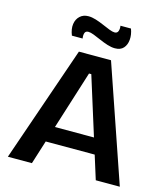

<svg xmlns="http://www.w3.org/2000/svg" viewBox="-124 -960 927 1057"><g transform="rotate(15 339.0 -431.0)"><path d="M20 0 248 -660H431L658 0H521L346 -558H333L157 0ZM141 -135V-225H555V-135ZM434 -729Q414 -729 390.5 -736.5Q367 -744 344.5 -754Q322 -764 302.5 -771.5Q283 -779 271 -779Q255 -779 250.5 -766.5Q246 -754 249 -735H188Q174 -770 178 -798.5Q182 -827 201 -844.5Q220 -862 249 -862Q269 -862 291.5 -855Q314 -848 337 -838Q360 -828 379 -820.5Q398 -813 410 -813Q426 -813 430.5 -827.5Q435 -842 432 -857H492Q504 -825 501.5 -795.5Q499 -766 482.5 -747.5Q466 -729 434 -729Z"/></g></svg>

Font: Bricolage Grotesque 24pt SemiBold
Style: Regular
Weight: 600
Designer: Mathieu Triay
Foundry: Atelier Triay
Version: Version 1.001;gftools[0.9.33.dev8+g029e19f]